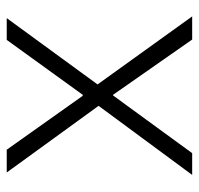

<svg xmlns="http://www.w3.org/2000/svg" viewBox="-30 -546 577 556"><g transform="rotate(-90 258.0 -268.5)"><path d="M92 0H29L229 -271L36 -537H102L258 -317H261L420 -537H483L291 -274L488 0H421L261 -229H259Z"/></g></svg>

Font: IBM Plex Sans JP Light
Style: Regular
Weight: 300
Designer: Mike Abbink; Paul van der Laan; Pieter van Rosmalen; Wujin Sim; Yejin Wi; Jinhee Kim; Boomi Park; Yona Kim; Kichan Ma
Foundry: Sandoll Inc.
Version: Version 1.002